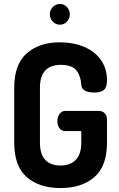

<svg xmlns="http://www.w3.org/2000/svg" viewBox="-20 -945 604 971"><path d="M287 -617Q236 -617 209 -588.5Q182 -560 182 -502V-223Q182 -165 209 -136.5Q236 -108 286 -108Q336 -108 363.5 -137Q391 -166 391 -223V-282H310Q291 -282 280.5 -297Q270 -312 270 -333Q270 -353 281 -368.5Q292 -384 310 -384H480Q499 -384 510 -371.5Q521 -359 521 -342V-223Q521 -104 457 -49Q393 6 286 6Q179 6 115.5 -49Q52 -104 52 -223V-502Q52 -620 115.5 -675.5Q179 -731 282 -731Q351 -731 405.5 -708Q460 -685 490.5 -641.5Q521 -598 521 -539Q521 -503 505.5 -490Q490 -477 456 -477Q427 -477 409.5 -486.5Q392 -496 391 -518Q388 -562 366 -589.5Q344 -617 287 -617ZM333 -873Q333 -852 318.5 -836Q304 -820 283 -820Q262 -820 247 -836Q232 -852 232 -873Q232 -894 247 -909.5Q262 -925 283 -925Q304 -925 318.5 -909.5Q333 -894 333 -873Z"/></svg>

Font: Dosis
Style: Regular
Weight: 400
Designer: Edgar Tolentino, Pablo Impallari, Igino Marini
Foundry: Edgar Tolentino, Pablo Impallari, Igino Marini
Version: Version 1.007;Glyphs 3.1.1 (3134)